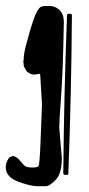

<svg xmlns="http://www.w3.org/2000/svg" viewBox="-43 -437 303 652"><path d="M93.3 -186.5 99.6 -83.5 94.7 43.5C92.8 92.6 90.5 120.6 87.9 127.4C85 130.4 78.1 131.8 67.4 131.8C56.6 131.8 49.1 130.7 44.7 128.4C40.3 126.1 34.4 120.4 27.1 111.3C19.8 102.2 13.7 96.8 8.8 95.2L7.8 94.7L4.4 93.8C3.4 93.1 2 92.8 0 92.8L-12.2 98.1L-12.7 99.1C-19.9 109.9 -23.4 120.4 -23.4 130.9V132.8C-23.4 143.6 -19.2 153.3 -10.7 162.1C-2.3 170.9 12.7 178.6 34.2 185.3C55.7 192 72.3 195.3 84 195.3H112.3C121.1 195.3 132.4 188.1 146.2 173.6C160.1 159.1 167 134.4 167 99.6V99.1L158.2 -3.4C158.2 -19.4 160.3 -55.3 164.6 -111.3C168.8 -167.3 171.9 -251.1 173.8 -362.8C173.8 -379.7 169 -393 159.4 -402.6C149.8 -412.2 137.9 -417 123.5 -417C109.2 -417 99.9 -415.9 95.7 -413.8C91.5 -411.7 86.4 -405 80.6 -393.8C74.7 -382.6 67 -360.4 57.4 -327.4C47.8 -294.4 41.7 -270.2 39.1 -254.9L36.1 -224.1L37.1 -223.1C37.1 -218.9 37.4 -215.2 38.1 -211.9L47.4 -195.3L47.9 -194.8C56 -187.3 64.8 -183.6 74.2 -183.6ZM184.6 -385.7C177.7 -207.7 173.5 -28.3 171.9 152.3C171.9 155.3 174.7 156.8 180.4 157C186.1 157.1 189 155.8 189 152.8C195.8 -24.9 199.9 -204.3 201.2 -385.3C201.2 -388.5 198.4 -390.2 192.9 -390.4C187.3 -390.5 184.6 -389 184.6 -385.7Z"/></svg>

Font: Drukaatie burti
Style: Regular
Weight: 400
Version: Version 0.14.4